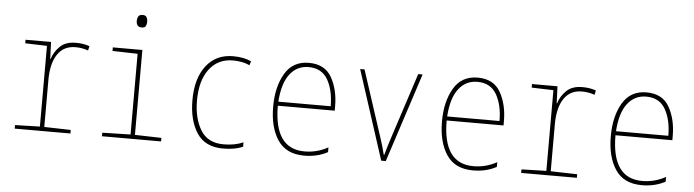

<svg xmlns="http://www.w3.org/2000/svg" viewBox="-46 -929 4093 1133"><g transform="rotate(5 2000.0 -362.0)"><path d="M395 0V-21L238 -25V-303Q238 -401 274.5 -455.5Q311 -510 381 -510Q420 -510 456 -497L462 -523Q427 -536 381 -536Q320 -536 286.5 -503Q253 -470 240 -427H238L234 -528H83V-507L212 -503V-25L65 -21V0Z M789 -697Q789 -711 783 -722.5Q777 -734 759 -734Q740 -734 733.5 -722.5Q727 -711 727 -697Q727 -660 759 -660Q779 -660 784 -672Q789 -684 789 -697ZM932 0V-21L775 -25V-528H600V-507L749 -503V-25L582 -21V0Z M1417 -11V-37Q1367 -15 1301 -15Q1206 -15 1164 -85Q1122 -155 1122 -259Q1122 -378 1173.5 -445.5Q1225 -513 1313 -513Q1338 -513 1364 -508.5Q1390 -504 1412 -493L1420 -517Q1377 -538 1312 -538Q1211 -538 1153 -463Q1095 -388 1095 -259Q1095 -140 1144 -65Q1193 10 1299 10Q1370 10 1417 -11Z M1919 -23V-51Q1854 -15 1780 -15Q1600 -15 1600 -270H1937V-296Q1937 -394 1896.5 -466Q1856 -538 1761 -538Q1666 -538 1619.5 -459Q1573 -380 1573 -262Q1573 -140 1623 -65Q1673 10 1780 10Q1858 10 1919 -23ZM1761 -513Q1840 -513 1875.5 -450.5Q1911 -388 1911 -294H1601Q1608 -403 1650.5 -458Q1693 -513 1761 -513Z M2263 0 2435 -528H2409L2284 -145Q2274 -115 2266.5 -89.5Q2259 -64 2251 -36H2248Q2241 -64 2233.5 -89.5Q2226 -115 2216 -145L2091 -528H2065L2236 0Z M2919 -23V-51Q2854 -15 2780 -15Q2600 -15 2600 -270H2937V-296Q2937 -394 2896.5 -466Q2856 -538 2761 -538Q2666 -538 2619.5 -459Q2573 -380 2573 -262Q2573 -140 2623 -65Q2673 10 2780 10Q2858 10 2919 -23ZM2761 -513Q2840 -513 2875.5 -450.5Q2911 -388 2911 -294H2601Q2608 -403 2650.5 -458Q2693 -513 2761 -513Z M3395 0V-21L3238 -25V-303Q3238 -401 3274.5 -455.5Q3311 -510 3381 -510Q3420 -510 3456 -497L3462 -523Q3427 -536 3381 -536Q3320 -536 3286.5 -503Q3253 -470 3240 -427H3238L3234 -528H3083V-507L3212 -503V-25L3065 -21V0Z M3919 -23V-51Q3854 -15 3780 -15Q3600 -15 3600 -270H3937V-296Q3937 -394 3896.5 -466Q3856 -538 3761 -538Q3666 -538 3619.5 -459Q3573 -380 3573 -262Q3573 -140 3623 -65Q3673 10 3780 10Q3858 10 3919 -23ZM3761 -513Q3840 -513 3875.5 -450.5Q3911 -388 3911 -294H3601Q3608 -403 3650.5 -458Q3693 -513 3761 -513Z"/></g></svg>

Font: Noto Sans Mono UI Condensed Thin
Style: Regular
Weight: 250
Width: 3
Designer: Monotype Design team
Foundry: Monotype Imaging Inc.
Version: 1.000